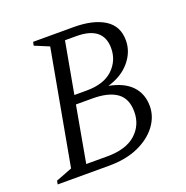

<svg xmlns="http://www.w3.org/2000/svg" viewBox="-106 -657 730 755"><g transform="rotate(-20 259.0 -280.0)"><path d="M10 0 13 -15 81 -41 168 -520 108 -545 111 -560H281Q362 -560 409 -530.5Q456 -501 456 -441Q456 -393 422.5 -353Q389 -313 330 -296Q393 -284 424.5 -250.5Q456 -217 456 -166Q456 -122 427.5 -84Q399 -46 347.5 -23Q296 0 226 0ZM278 -523H231L192 -308H243Q316 -308 353.5 -344Q391 -380 391 -432Q391 -523 278 -523ZM254 -271H185L143 -37H231Q310 -37 350.5 -73.5Q391 -110 391 -166Q391 -221 356 -246Q321 -271 254 -271Z"/></g></svg>

Font: Spectral SC Light
Style: Italic
Weight: 300
Italic angle: -10°
Designer: Jean-Baptiste Levee
Foundry: Production Type
Version: Version 2.001